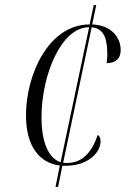

<svg xmlns="http://www.w3.org/2000/svg" viewBox="-20 -734 518 754"><path d="M198 0H208L225 -83C229 -83 234 -83 238 -83C326 -83 375 -135 375 -179C375 -193 370 -201 364 -204C340 -135 303 -94 243 -94C238 -94 233 -94 228 -95L340 -627C379 -623 399 -596 401 -536C402 -519 401 -502 399 -486C436 -486 454 -506 454 -537C454 -586 419 -635 342 -638L358 -714H348L332 -638C170 -638 82 -439 82 -282C82 -159 135 -94 215 -84ZM143 -274C143 -438 220 -627 329 -627H330L218 -97C172 -112 143 -172 143 -274Z"/></svg>

Font: Noto Serif Display Condensed Light
Style: Italic
Weight: 300
Width: 3
Italic angle: -12°
Designer: Monotype Design Team
Foundry: Monotype Imaging Inc.
Version: Version 2.009